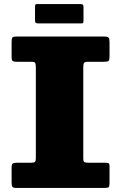

<svg xmlns="http://www.w3.org/2000/svg" viewBox="-20 -931 600 951"><path d="M153.5 -831Q153.5 -820.5 157.5 -817.8Q161.5 -815 171 -815H382.5Q390.5 -815 392 -818.5Q393.5 -822 393.5 -830V-895.5Q393.5 -905.5 389.8 -908.2Q386 -911 376.5 -911H163.5Q157 -911 155.2 -907.8Q153.5 -904.5 153.5 -897.5ZM392.5 -599Q392.5 -615 396.8 -620Q401 -625 417.5 -625H496Q513.5 -625 518 -629.5Q522.5 -634 522.5 -652V-722Q522.5 -739 518 -744.5Q513.5 -750 495.5 -750H62.5Q44.5 -750 41 -744.8Q37.5 -739.5 37.5 -721.5V-649Q37.5 -632.5 43 -628.8Q48.5 -625 64 -625H135Q151 -625 154.2 -619.5Q157.5 -614 157.5 -598V-148.5Q157.5 -133 153 -129Q148.5 -125 134 -125H65Q49.5 -125 43.5 -121.2Q37.5 -117.5 37.5 -100.5V-28Q37.5 -10.5 41.5 -5.2Q45.5 0 62.5 0H497.5Q514 0 518.2 -4Q522.5 -8 522.5 -25V-108Q522.5 -120.5 516.8 -122.8Q511 -125 498.5 -125H419.5Q403 -125 397.8 -128Q392.5 -131 392.5 -147Z"/></svg>

Font: Besley Black
Style: Regular
Weight: 900
Designer: Owen Earl
Foundry: indestructible type*
Version: Version 2.001